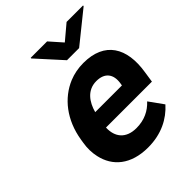

<svg xmlns="http://www.w3.org/2000/svg" viewBox="-214 -868 996 996"><g transform="rotate(-45 284.5 -370.0)"><path d="M66 -246C60 -211 61 -177 68 -146C88 -54 160 10 287 10C385 10 458 -29 508 -85L452 -163C419 -127 374 -104 315 -104C239 -104 202 -150 205 -218H542L551 -278C576 -434 515 -538 359 -538C321 -538 286 -531 254 -518C160 -479 89 -390 69 -265ZM184 -746 309 -608H398L568 -745L569 -750H448L366 -681L305 -750H185ZM222 -314C238 -373 274 -424 340 -424C401 -424 430 -387 420 -326L418 -314Z"/></g></svg>

Font: Asimov Pro
Style: BdObl
Weight: 700
Designer: Google
Version: Version 2.000980; 2014